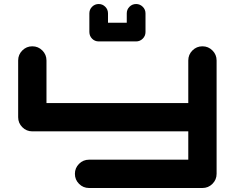

<svg xmlns="http://www.w3.org/2000/svg" viewBox="-20 -940 1174 960"><path d="M1063 -70.8Q1063 -41.5 1042.2 -20.8Q1021.5 0 992.2 0H425.3Q396 0 375.2 -20.8Q354.5 -41.5 354.5 -70.8Q354.5 -100.1 375.2 -120.8Q396 -141.6 425.3 -141.6H921.4V-283.2H141.6Q112.3 -283.2 91.6 -304Q70.8 -324.7 70.8 -354V-637.7Q70.8 -667 91.6 -687.7Q112.3 -708.5 141.6 -708.5Q170.9 -708.5 191.7 -687.7Q212.4 -667 212.4 -637.7V-424.8H921.4V-637.7Q921.4 -667 942.1 -687.7Q962.9 -708.5 992.2 -708.5Q1021.5 -708.5 1042.2 -687.7Q1063 -667 1063 -637.7ZM473.6 -732.9Q454.1 -732.9 440.7 -746.3Q427.2 -759.8 426.8 -779.8V-873Q426.8 -892.6 440.4 -906.2Q454.1 -919.9 473.6 -919.9Q492.7 -919.9 506.3 -906.2Q520 -892.6 520 -873V-826.2H613.8V-873Q613.8 -892.6 627.4 -906.2Q641.1 -919.9 660.6 -919.9Q679.7 -919.9 693.6 -906.2Q707.5 -892.6 707.5 -873V-779.8Q707.5 -760.3 693.6 -746.6Q679.7 -732.9 660.6 -732.9Z"/></svg>

Font: Robtronika
Style: Regular
Weight: 400
Designer: GGBot
Version: 1.00